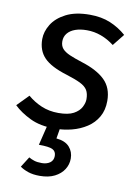

<svg xmlns="http://www.w3.org/2000/svg" viewBox="-89 -596 638 895"><g transform="rotate(10 229.5 -149.0)"><path d="M263.1 -539.1Q318.2 -539.1 360.3 -521.6Q402.4 -504.1 436.4 -474.1L392.1 -418.6Q362.1 -441.6 329.6 -453.5Q297.1 -465.5 262.1 -465.5Q230.3 -465.5 206.9 -457.1Q183.5 -448.6 170.6 -432.7Q157.7 -416.8 157.7 -395Q157.7 -374.1 169.1 -360.6Q180.6 -347.2 204.6 -336.7Q228.5 -326.3 263.6 -315.2Q337.5 -292.2 375 -255.7Q412.5 -219.2 412.5 -157.2Q412.5 -113.3 394 -81.3Q375.6 -49.2 344.1 -28.7Q312.6 -8.1 273.6 2Q234.5 12.1 193.2 12.1Q124.1 12.1 76.5 -11Q28.8 -34 -2.2 -64.1L51.2 -118.5Q80.1 -93.6 116.6 -78Q153.1 -62.5 197.1 -62.5Q243.8 -62.5 269.2 -76.4Q294.6 -90.3 305.1 -110.7Q315.5 -131.1 315.5 -148Q315.5 -174.9 305.6 -191.3Q295.6 -207.7 271.1 -219.7Q246.6 -231.6 204.6 -244.7Q128.7 -267.7 96.2 -301.2Q63.7 -334.7 63.7 -388.8Q63.7 -424 84.8 -458.5Q105.9 -493.1 150.4 -516.1Q195 -539.1 263.1 -539.1ZM162 -16H221.4L209.4 55.9Q251.4 59.9 271.5 82.4Q291.5 104.9 291.5 137Q291.5 165 276.5 188.6Q261.5 212.2 232.9 226.7Q204.3 241.3 162.1 241.3Q130 241.3 106.9 233.3Q83.9 225.3 68.8 214.3L100 164.9Q112 171.9 126 176.4Q140 180.9 162 180.9Q185 180.9 200.5 170Q215.9 159 216 138.1Q216 116.1 198.9 107.7Q181.9 99.2 133.9 99.2Z"/></g></svg>

Font: Fira Sans Variable
Style: Italic
Weight: 397
Italic angle: -8°
Designer: Carrois Corporate & Edenspiekermann AG
Foundry: Carrois Corporate GbR & Edenspiekermann AG
Version: Version 4.202